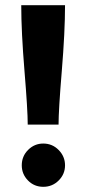

<svg xmlns="http://www.w3.org/2000/svg" viewBox="-20 -708 333 741"><path d="M62 -688H231Q231 -585 218.5 -434Q206 -283 206 -227H87Q87 -283 74.5 -434Q62 -585 62 -688ZM64 -70Q64 -105 88.5 -129.5Q113 -154 147 -154Q182 -154 206.5 -129Q231 -104 231 -70Q231 -36 206.5 -11.5Q182 13 147 13Q112 13 88 -11.5Q64 -36 64 -70Z"/></svg>

Font: Roundo SemiBold
Style: Regular
Weight: 600
Designer: Namrata Goyal (Gurmukhi), Shiva Nallaperumal (Latin)
Foundry: Indian Type Foundry
Version: Version 1.000;PS 1.0;hotconv 1.0.88;makeotf.lib2.5.647800